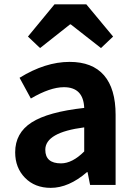

<svg xmlns="http://www.w3.org/2000/svg" viewBox="-20 -863 631 896"><path d="M216.8 13.7Q142.6 13.7 96.7 -33.2Q50.8 -80.1 50.8 -152.3Q50.8 -242.2 127.4 -291.5Q204.1 -340.8 373 -359.4Q369.1 -456.1 278.3 -456.1Q213.9 -456.1 124 -403.3L71.3 -500Q191.4 -574.2 304.7 -574.2Q411.1 -574.2 465.3 -511.7Q519.5 -449.2 519.5 -327.1V0H400.4L388.7 -59.6H385.7Q300.8 13.7 216.8 13.7ZM264.6 -100.6Q317.4 -100.6 373 -156.2V-268.6Q191.4 -245.1 191.4 -164.1Q191.4 -100.6 264.6 -100.6ZM110.4 -692.4 234.4 -842.8H382.8L507.8 -692.4L451.2 -638.7L310.5 -749H306.6L167 -638.7Z"/></svg>

Font: Gen Shin Gothic Bold
Style: Bold
Weight: 700
Designer: [Source Han Sans]
Ryoko NISHIZUKA  (kana & ideographs); Paul D. Hunt (Latin, Greek & Cyrillic); Wenlong ZHANG  (bopomofo
Version: Version 1.002.20150607